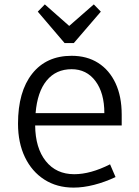

<svg xmlns="http://www.w3.org/2000/svg" viewBox="-20 -840 631 874"><path d="M315 14Q239 14 182 -22.5Q125 -59 93.5 -124.5Q62 -190 62 -277Q62 -423 126.5 -504.5Q191 -586 306 -586Q376 -586 427 -553.5Q478 -521 506 -461Q534 -401 534 -318V-269H140Q141 -166 188.5 -106.5Q236 -47 318 -47Q392 -47 481 -92L506 -34Q457 -11 408 1.5Q359 14 315 14ZM142 -325H455Q455 -417 414.5 -471Q374 -525 306 -525Q235 -525 192.5 -473.5Q150 -422 142 -325ZM274 -644 152 -787 184 -820 295 -722 407 -820 439 -787 316 -644Z"/></svg>

Font: Fauna One
Style: Regular
Weight: 400
Designer: Eduardo Rodriguez Tunni
Foundry: Eduardo Rodriguez Tunni
Version: Version 2.001; ttfautohint (v1.8.4.7-5d5b);gftools[0.9.23]